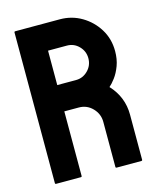

<svg xmlns="http://www.w3.org/2000/svg" viewBox="-106 -771 695 846"><g transform="rotate(-15 241.0 -348.0)"><path d="M44 0Q40 0 40 -4V-692Q40 -696 44 -696H248Q302 -696 347 -669.5Q392 -643 419.5 -598.5Q447 -554 447 -498Q447 -461 436 -431.5Q425 -402 409.5 -381.5Q394 -361 382 -351Q438 -291 438 -210V-4Q438 0 434 0H320Q316 0 316 -4V-210Q316 -246 290.5 -272.5Q265 -299 228 -299H162V-4Q162 0 158 0ZM162 -419H248Q279 -419 302 -442Q325 -465 325 -498Q325 -530 302.5 -553Q280 -576 248 -576H162Z"/></g></svg>

Font: AL Dynamic
Style: Regular
Weight: 400
Version: Version 1.000; ttfautohint (v1.8.2) -l 8 -r 50 -G 200 -x 14 